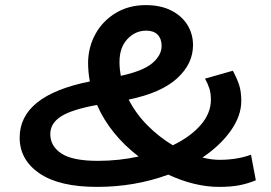

<svg xmlns="http://www.w3.org/2000/svg" viewBox="-20 -717 1062 752"><path d="M838 15Q743 15 639 -33Q508 15 360 15Q212 15 134.5 -38Q57 -91 57 -178Q57 -343 332 -398Q325 -433 325 -473Q326 -534 354.5 -585Q383 -636 434 -666.5Q485 -697 551 -697Q609 -697 650.5 -676Q692 -655 714 -619.5Q736 -584 736 -540Q736 -467 673.5 -410Q611 -353 484 -327Q512 -272 557 -226.5Q602 -181 657 -148Q727 -182 766.5 -228Q806 -274 806 -326Q806 -352 800 -370.5Q794 -389 783 -409L892 -440Q908 -410 916.5 -384.5Q925 -359 925 -321Q925 -264 884.5 -206Q844 -148 773 -100Q808 -91 840 -91Q908 -91 963 -111L982 -11Q951 2 918 8.5Q885 15 838 15ZM448 -474Q448 -448 453 -420Q541 -439 577 -470Q613 -501 613 -537Q613 -565 597.5 -581Q582 -597 553 -597Q510 -597 479 -564Q448 -531 448 -474ZM523 -104Q411 -190 360 -306Q261 -288 219 -261Q177 -234 177 -192Q177 -144 221 -115.5Q265 -87 363 -87Q446 -87 523 -104Z"/></svg>

Font: BioRhyme Expanded
Style: Bold
Weight: 700
Width: 7
Designer: Aoife Mooney
Foundry: Aoife Mooney Type
Version: Version 1.000